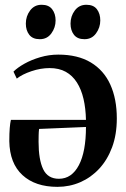

<svg xmlns="http://www.w3.org/2000/svg" viewBox="-20 -752 516 784"><path d="M214.5 11Q124 11 71.8 -37Q19.5 -85 18 -175.5Q18 -209 19.8 -229.5Q21.5 -250 24.5 -262.5H331Q330 -309.5 321 -348.2Q312 -387 294 -415.2Q276 -443.5 248.5 -458.8Q221 -474 182.5 -474Q146 -474 108.2 -461.2Q70.5 -448.5 48.5 -431L35 -459.5Q51.5 -476 80 -492Q108.5 -508 144.5 -518.5Q180.5 -529 218 -529Q297.5 -529 350.8 -497Q404 -465 430.5 -406.5Q457 -348 457 -268.5Q457 -202.5 437.8 -150.8Q418.5 -99 385 -63Q351.5 -27 307.8 -8Q264 11 214.5 11ZM220.5 -22Q247 -22 267.5 -36.2Q288 -50.5 302.2 -77.8Q316.5 -105 323.8 -144.2Q331 -183.5 331 -233.5L139.5 -225.5Q138 -212.5 137.8 -198.8Q137.5 -185 137.5 -173Q137.5 -100.5 156.2 -61.2Q175 -22 220.5 -22ZM142 -592Q113.5 -592 99.5 -610Q85.5 -628 85.5 -655.5Q85.5 -686 103 -709.2Q120.5 -732.5 149.5 -732.5H150.5Q179 -732.5 193 -714.2Q207 -696 207 -668.5Q207 -639.5 189.8 -615.8Q172.5 -592 143 -592ZM324.5 -592Q296 -592 282 -610Q268 -628 268 -655.5Q268 -686 285.5 -709.2Q303 -732.5 332.5 -732.5H333Q362 -732.5 375.8 -714.2Q389.5 -696 389.5 -668.5Q389.5 -639.5 372.2 -615.8Q355 -592 325.5 -592Z"/></svg>

Font: Merriweather 120pt SemiBold
Style: Regular
Weight: 600
Version: Version 2.100